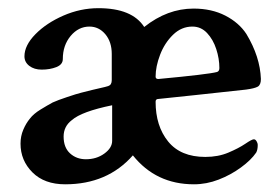

<svg xmlns="http://www.w3.org/2000/svg" viewBox="-20 -453 686 479"><path d="M142.6 6.8Q90.8 6.8 61 -22.9Q31.2 -52.7 31.2 -94.7Q31.2 -113.3 38.1 -129.4Q44.9 -145.5 54.7 -157.2Q63.5 -168.9 81.1 -179.7Q98.6 -190.4 111.3 -197.3Q124 -203.1 147.5 -210.9Q170.9 -218.8 182.6 -221.7Q212.9 -229.5 228.5 -232.9Q244.1 -236.3 250 -238.3Q258.8 -241.2 258.8 -252.9V-318.4Q258.8 -348.6 242.7 -367.7Q226.6 -386.7 203.1 -386.7Q175.8 -386.7 156.2 -363.3Q136.7 -339.8 136.7 -305.7Q136.7 -292 120.6 -285.6Q104.5 -279.3 84 -279.3Q65.4 -279.3 53.2 -288.6Q41 -297.9 41 -312.5Q41 -339.8 68.4 -367.7Q95.7 -395.5 138.2 -414.1Q180.7 -432.6 225.6 -432.6Q309.6 -432.6 339.8 -385.7Q397.5 -431.6 462.9 -431.6Q507.8 -431.6 542 -414.1Q576.2 -396.5 594.7 -368.2Q628.9 -311.5 630.9 -255.9Q630.9 -241.2 623 -236.8Q615.2 -232.4 593.8 -229.5Q522.5 -221.7 467.3 -215.8Q412.1 -210 375 -206.1Q368.2 -206.1 368.2 -199.2Q368.2 -138.7 399.4 -100.1Q430.7 -61.5 492.2 -61.5Q524.4 -61.5 549.8 -72.3Q575.2 -83 591.8 -94.2Q608.4 -105.5 613.3 -105.5Q617.2 -105.5 620.1 -100.6Q623 -95.7 623 -91.8Q623 -79.1 619.1 -72.3Q606.4 -53.7 581.1 -35.2Q555.7 -16.6 525.4 -4.9Q495.1 6.8 463.9 6.8Q369.1 6.8 311.5 -65.4Q248 6.8 142.6 6.8ZM375 -255.9Q500 -267.6 521.5 -273.4Q527.3 -275.4 527.3 -283.2Q527.3 -306.6 519.5 -330.6Q511.7 -354.5 496.6 -370.6Q481.4 -386.7 460 -386.7Q432.6 -386.7 411.6 -366.2Q390.6 -345.7 379.4 -316.4Q368.2 -287.1 368.2 -261.7Q368.2 -255.9 375 -255.9ZM194.3 -55.7Q220.7 -55.7 240.2 -69.8Q259.8 -84 259.8 -101.6V-190.4Q183.6 -174.8 159.2 -153.3Q138.7 -137.7 138.7 -112.3Q138.7 -85 154.8 -70.3Q170.9 -55.7 194.3 -55.7Z"/></svg>

Font: Crimson Text SemiBold
Style: Regular
Weight: 600
Designer: Sebastian Kosch
Foundry: Sebastian Kosch
Version: Version 1.100; ttfautohint (v1.8.4)